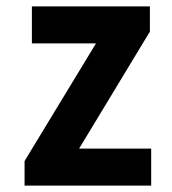

<svg xmlns="http://www.w3.org/2000/svg" viewBox="-20 -582 540 602"><path d="M57 0H454V-116H228L450 -483V-562H80V-446H281L57 -77Z"/></svg>

Font: Noto Sans Mono CJK SC
Style: Bold
Weight: 700
Designer: Ryoko NISHIZUKA 西塚涼子 (kana, bopomofo & ideographs); Paul D. Hunt (Latin, Greek & Cyrillic); Sandoll Communications 산돌커뮤니
Foundry: Adobe
Version: Version 2.004;hotconv 1.0.118;makeotfexe 2.5.65603